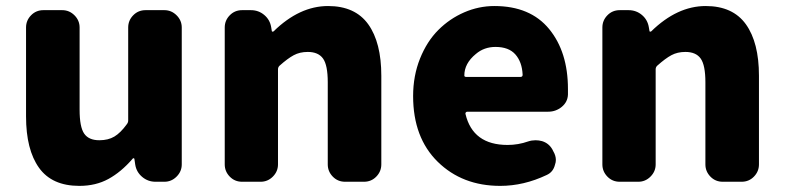

<svg xmlns="http://www.w3.org/2000/svg" viewBox="-20 -603 2603 637"><path d="M243.2 13.7Q152.3 13.7 109.4 -46.4Q66.4 -106.4 66.4 -216.8V-511.7Q66.4 -535.2 83 -552.2Q99.6 -569.3 124 -569.3H186.5Q210 -569.3 227.1 -552.2Q244.1 -535.2 244.1 -511.7V-239.3Q244.1 -181.6 259.3 -159.7Q274.4 -137.7 309.6 -137.7Q338.9 -137.7 359.4 -149.9Q379.9 -162.1 400.4 -190.4Q405.3 -196.3 405.3 -203.1V-511.7Q405.3 -535.2 421.9 -552.2Q438.5 -569.3 462.9 -569.3H525.4Q548.8 -569.3 565.9 -552.2Q583 -535.2 583 -511.7V-57.6Q583 -34.2 565.9 -17.1Q548.8 0 525.4 0H496.1Q470.7 0 451.7 -16.1Q432.6 -32.2 428.7 -56.6L425.8 -76.2Q424.8 -78.1 422.9 -78.1Q420.9 -78.1 419.9 -76.2Q381.8 -32.2 339.8 -9.3Q297.9 13.7 243.2 13.7Z M783.2 0Q758.8 0 742.2 -17.1Q725.6 -34.2 725.6 -57.6V-511.7Q725.6 -535.2 742.2 -552.2Q758.8 -569.3 783.2 -569.3H812.5Q837.9 -569.3 856.9 -553.2Q876 -537.1 879.9 -511.7L881.8 -500Q881.8 -498 884.3 -498Q886.7 -498 887.7 -499Q973.6 -583 1068.4 -583Q1158.2 -583 1201.7 -522.5Q1245.1 -461.9 1245.1 -351.6V-57.6Q1245.1 -34.2 1228.5 -17.1Q1211.9 0 1187.5 0H1125Q1100.6 0 1084 -17.1Q1067.4 -34.2 1067.4 -57.6V-330.1Q1067.4 -386.7 1051.8 -408.7Q1036.1 -430.7 1001 -430.7Q974.6 -430.7 954.6 -419.9Q934.6 -409.2 907.2 -384.8Q902.3 -379.9 902.3 -373V-57.6Q902.3 -34.2 885.3 -17.1Q868.2 0 844.7 0Z M1639.6 13.7Q1513.7 13.7 1432.1 -66.4Q1350.6 -146.5 1350.6 -284.2Q1350.6 -351.6 1373.5 -408.7Q1396.5 -465.8 1434.1 -503.4Q1471.7 -541 1520 -562Q1568.4 -583 1620.1 -583Q1739.3 -583 1801.8 -506.8Q1864.3 -430.7 1864.3 -307.6Q1864.3 -298.8 1864.3 -289.1Q1863.3 -264.6 1843.8 -248.5Q1824.2 -232.4 1798.8 -232.4H1530.3Q1527.3 -232.4 1525.4 -230Q1523.4 -227.5 1524.4 -224.6Q1548.8 -122.1 1664.1 -122.1Q1699.2 -122.1 1732.4 -133.8Q1744.1 -137.7 1756.8 -137.7Q1767.6 -137.7 1778.3 -134.8Q1800.8 -127.9 1812.5 -107.4L1815.4 -101.6Q1824.2 -86.9 1824.2 -72.3Q1824.2 -64.5 1821.3 -56.6Q1815.4 -32.2 1793.9 -22.5Q1717.8 13.7 1639.6 13.7ZM1520.5 -352.5Q1520.5 -347.7 1527.3 -347.7H1706.1Q1713.9 -347.7 1713.9 -354.5Q1713.9 -355.5 1713.9 -355.5Q1711.9 -397.5 1689.9 -422.4Q1668 -447.3 1624 -447.3Q1585.9 -447.3 1558.6 -423.8Q1520.5 -392.6 1520.5 -352.5Z M2036.1 0Q2011.7 0 1995.1 -17.1Q1978.5 -34.2 1978.5 -57.6V-511.7Q1978.5 -535.2 1995.1 -552.2Q2011.7 -569.3 2036.1 -569.3H2065.4Q2090.8 -569.3 2109.9 -553.2Q2128.9 -537.1 2132.8 -511.7L2134.8 -500Q2134.8 -498 2137.2 -498Q2139.6 -498 2140.6 -499Q2226.6 -583 2321.3 -583Q2411.1 -583 2454.6 -522.5Q2498 -461.9 2498 -351.6V-57.6Q2498 -34.2 2481.4 -17.1Q2464.8 0 2440.4 0H2377.9Q2353.5 0 2336.9 -17.1Q2320.3 -34.2 2320.3 -57.6V-330.1Q2320.3 -386.7 2304.7 -408.7Q2289.1 -430.7 2253.9 -430.7Q2227.5 -430.7 2207.5 -419.9Q2187.5 -409.2 2160.2 -384.8Q2155.3 -379.9 2155.3 -373V-57.6Q2155.3 -34.2 2138.2 -17.1Q2121.1 0 2097.7 0Z"/></svg>

Font: Gen Jyuu Gothic Heavy
Style: Bold
Weight: 900
Designer: [Source Han Sans]
Ryoko NISHIZUKA  (kana & ideographs); Paul D. Hunt (Latin, Greek & Cyrillic); Wenlong ZHANG  (bopomofo
Version: Version 1.002.20150607